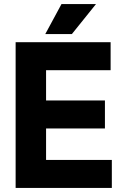

<svg xmlns="http://www.w3.org/2000/svg" viewBox="-20 -917 594 946"><path d="M283 -897 203 -749H334L453 -897ZM57 -709V9H531V-129H207V-284H497V-422H207V-571H525V-709Z"/></svg>

Font: Kalas SG
Style: Bold
Weight: 700
Designer: Kalas
Foundry: Kalas
Version: Version 2.000;FEAKit 1.0